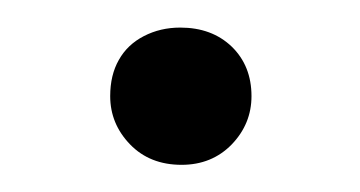

<svg xmlns="http://www.w3.org/2000/svg" viewBox="-20 -285 266 142"><path d="M114.3 -163.1Q90.8 -163.1 76.2 -178.2Q61.5 -193.4 61.5 -213.9Q61.5 -229.5 67.9 -240.7Q74.2 -252 86.4 -258.3Q98.6 -264.6 113.3 -264.6Q136.7 -264.6 151.4 -250.5Q166 -236.3 166 -213.9Q166 -193.4 151.4 -178.2Q136.7 -163.1 114.3 -163.1Z"/></svg>

Font: Crimson Pro Light
Style: Italic
Weight: 300
Italic angle: -12°
Designer: Jacques Le Bailly
Foundry: Baron von Fonthausen
Version: Version 1.003